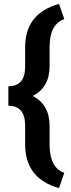

<svg xmlns="http://www.w3.org/2000/svg" viewBox="-20 -800 370 996"><path d="M286.1 175.8Q110.4 126.5 110.4 -51.3V-148.4Q110.4 -251.5 23.4 -251.5V-352.5Q108.4 -352.5 110.4 -449.7V-553.2Q110.4 -643.6 154.3 -699.2Q198.2 -754.9 286.1 -779.8L313.5 -701.2Q276.4 -687.5 257.3 -653.6Q238.3 -619.6 237.3 -559.6V-457Q237.3 -346.7 149.9 -302.2Q237.3 -257.3 237.3 -146.5V-43Q239.7 71.3 313.5 96.7Z"/></svg>

Font: RobotoDraft
Style: Bold
Weight: 700
Version: Version 2.001150; 2014